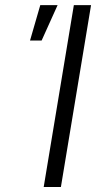

<svg xmlns="http://www.w3.org/2000/svg" viewBox="-20 -748 400 768"><path d="M344.2 -727.5 223.6 0H154.8L275.4 -727.5ZM100.1 -585.9 141.1 -727.5H210.4L146.5 -585.9Z"/></svg>

Font: Inter 18pt Light
Style: Italic
Weight: 300
Italic angle: -9.3988°
Designer: Rasmus Andersson
Foundry: rsms
Version: Version 4.001;git-66647c0bb